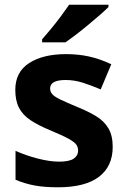

<svg xmlns="http://www.w3.org/2000/svg" viewBox="-20 -786 537 816"><path d="M459 -162Q459 -79 400.5 -34.5Q342 10 226 10Q169 10 128 2.5Q87 -5 46 -22V-145Q90 -125 141 -112Q192 -99 231 -99Q275 -99 293.5 -112Q312 -125 312 -146Q312 -160 304.5 -171Q297 -182 272 -196Q247 -210 194 -232Q143 -253 110 -275Q77 -297 61 -327.5Q45 -358 45 -404Q45 -480 104 -518Q163 -556 261 -556Q312 -556 358 -546Q404 -536 453 -513L408 -406Q368 -423 332 -434.5Q296 -446 259 -446Q193 -446 193 -410Q193 -397 201.5 -386.5Q210 -376 234.5 -364Q259 -352 307 -332Q354 -313 388 -292.5Q422 -272 440.5 -241Q459 -210 459 -162ZM441 -766V-756Q427 -742 404 -722Q381 -702 354.5 -680Q328 -658 302.5 -638.5Q277 -619 258 -606H159V-619Q175 -637 196.5 -663Q218 -689 238.5 -716.5Q259 -744 274 -766Z"/></svg>

Font: Noto IKEA Arabic
Style: Bold
Weight: 700
Designer: Monotype Design Team
Foundry: Monotype Imaging Inc.
Version: Version 1.200